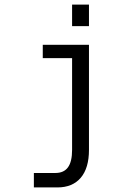

<svg xmlns="http://www.w3.org/2000/svg" viewBox="-20 -651 540 844"><path d="M296.9 7.8V-395.5H168V-454.1H371.1V7.8Q371.1 87.9 335 130.4Q298.8 172.9 232.4 172.9H128.9V109.4H223.6Q260.7 109.4 278.8 84.5Q296.9 59.6 296.9 7.8ZM296.9 -630.9H371.1V-536.1H296.9Z"/></svg>

Font: BabelStone Flags
Style: Regular
Weight: 400
Designer: Andrew West
Foundry: BabelStone
Version: Version 4.12